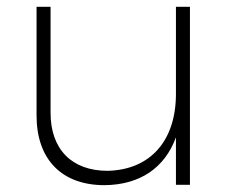

<svg xmlns="http://www.w3.org/2000/svg" viewBox="-20 -541 681 562"><path d="M495 -521V-266C495 -130 421 -44 295 -41C190 -41 128 -104 128 -211V-521H87V-203C87 -75 160 1 286 1C389 0 462 -49 495 -139V0H536V-521Z"/></svg>

Font: Montserrat arm ExtraLight
Style: Regular
Weight: 275
Designer: Julieta Ulanovsky
Foundry: Julieta Ulanovsky
Version: Version 6.000;PS 006.000;hotconv 1.0.88;makeotf.lib2.5.64775